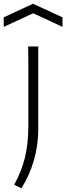

<svg xmlns="http://www.w3.org/2000/svg" viewBox="-64 -789 355 1029"><path d="M-44 -696 113 -769 271 -696V-645L114 -718L-44 -645ZM12 201Q51 131 69.5 56Q88 -19 88 -118Q88 -120 88 -150.5Q88 -181 88 -226Q88 -271 88 -324Q88 -377 88 -423Q88 -469 87.5 -502Q87 -535 87 -540H141V-91Q140 -6 117 72.5Q94 151 51 220Z"/></svg>

Font: Encode Sans Wide
Style: ExtraLight
Weight: 200
Designer: Pablo Impallari, Andres Torresi
Foundry: Pablo Impallari, Andres Torresi
Version: Version 1.000; ttfautohint (v1.00) -l 8 -r 50 -G 200 -x 14 -